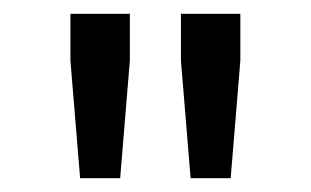

<svg xmlns="http://www.w3.org/2000/svg" viewBox="-20 -820 450 278"><path d="M82 -800V-732L96 -562H154L168 -732V-800ZM242 -732 256 -562H314L328 -732V-800H242Z"/></svg>

Font: Kreadon Medium
Style: Regular
Weight: 500
Designer: kohakuno
Foundry: StudioGnu
Version: Version 1.000;Glyphs 3.1.2 (3151)